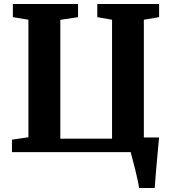

<svg xmlns="http://www.w3.org/2000/svg" viewBox="-20 -763 857 963"><path d="M677.5 180Q675.5 164.5 670 138.8Q664.5 113 657.5 85Q650.5 57 644.2 33.8Q638 10.5 635.5 0H40V-62.5L122.5 -74.5V-664L44.5 -677V-743H371.5V-677L282.5 -663.5V-67.5H542V-664L468 -677V-743H778V-677L701.5 -664V-73.5H778Q776.5 -56 773.2 -22.5Q770 11 766.5 50.2Q763 89.5 760.2 124.5Q757.5 159.5 756 180Z"/></svg>

Font: Merriweather 20pt ExtraBold
Style: Regular
Weight: 800
Version: Version 2.100